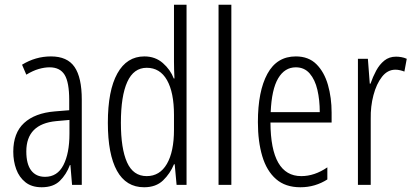

<svg xmlns="http://www.w3.org/2000/svg" viewBox="-20 -780 1745 810"><path d="M195 -542Q264 -542 294.5 -497.5Q325 -453 325 -360V0H284L277 -84H275Q260 -44 232.5 -17Q205 10 156 10Q114 10 87.5 -11Q61 -32 48.5 -66Q36 -100 36 -140Q36 -219 81.5 -261Q127 -303 211 -310L272 -315V-358Q272 -433 252.5 -464.5Q233 -496 189 -496Q168 -496 143.5 -489Q119 -482 91 -465L73 -507Q130 -542 195 -542ZM217 -269Q91 -257 91 -141Q91 -88 111.5 -61Q132 -34 170 -34Q222 -34 247.5 -83.5Q273 -133 273 -216V-274Z M588 10Q512 10 473.5 -59.5Q435 -129 435 -262Q435 -398 475 -470Q515 -542 589 -542Q635 -542 667 -514Q699 -486 713 -449H716Q715 -469 714.5 -486Q714 -503 714 -520V-760H767V0H725L717 -87H714Q698 -48 668 -19Q638 10 588 10ZM599 -37Q654 -37 684 -88.5Q714 -140 714 -233V-295Q714 -390 684.5 -442Q655 -494 599 -494Q544 -494 517 -434.5Q490 -375 490 -262Q490 -153 516 -95Q542 -37 599 -37Z M956 0H902V-760H956Z M1228 -542Q1282 -542 1315 -509Q1348 -476 1363.5 -422Q1379 -368 1379 -305V-263H1121Q1122 -37 1251 -37Q1307 -37 1361 -74V-23Q1336 -7 1307.5 1.5Q1279 10 1247 10Q1184 10 1144.5 -24.5Q1105 -59 1086.5 -121Q1068 -183 1068 -265Q1068 -395 1108 -468.5Q1148 -542 1228 -542ZM1228 -496Q1181 -496 1153.5 -449.5Q1126 -403 1122 -307H1329Q1329 -358 1319 -401Q1309 -444 1286.5 -470Q1264 -496 1228 -496Z M1651 -541Q1661 -541 1673 -539Q1685 -537 1696 -532L1686 -478Q1679 -481 1668.5 -483.5Q1658 -486 1648 -486Q1615 -486 1591.5 -456Q1568 -426 1555.5 -378.5Q1543 -331 1544 -279V0H1490V-532H1532L1540 -427H1543Q1553 -456 1567 -482Q1581 -508 1601.5 -524.5Q1622 -541 1651 -541Z"/></svg>

Font: Noto Sans Hebrew ExtraCondensed Light
Style: Regular
Weight: 300
Width: 2
Designer: Monotype Design Team
Foundry: Monotype Imaging Inc.
Version: Version 2.004; ttfautohint (v1.8.4.7-5d5b)